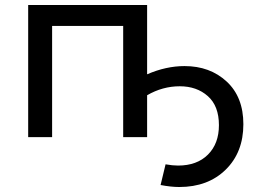

<svg xmlns="http://www.w3.org/2000/svg" viewBox="-20 -550 1016 770"><path d="M570 -252Q646 -285 720 -285Q822 -285 889 -223Q956 -161 956 -52Q956 61 885 130.5Q814 200 699 200Q666 200 624 192L644 109Q672 114 694 114Q770 114 814 70Q858 26 858 -48Q858 -125 813.5 -164.5Q769 -204 701 -204Q632 -204 570 -168V0H474V-446H189V0H93V-530H570Z"/></svg>

Font: Montserrat
Style: Regular
Weight: 500
Designer: Julieta Ulanovsky
Foundry: Julieta Ulanovsky
Version: Version 7.200;PS 007.200;hotconv 1.0.88;makeotf.lib2.5.64775